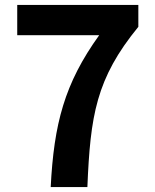

<svg xmlns="http://www.w3.org/2000/svg" viewBox="-20 -760 629 780"><path d="M186 0H335C347 -290 370 -441 542 -651V-740H50V-617H383C242 -421 199 -257 186 0Z"/></svg>

Font: Noto Sans Japanese Bold
Style: Bold
Weight: 700
Designer: Ryoko NISHIZUKA (kana & ideographs); Paul D. Hunt (Latin, Greek & Cyrillic); Wenlong ZHANG (bopomofo); Sandoll Communica
Foundry: Adobe Systems Incorporated
Version: Version 1.000;PS 1;hotconv 1.0.78;makeotf.lib2.5.61930